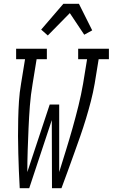

<svg xmlns="http://www.w3.org/2000/svg" viewBox="-20 -992 594 1012"><path d="M84 0Q81 -45 79.5 -91Q78 -137 76.5 -182.5Q75 -228 75 -274Q75 -320 76 -366Q77 -412 80 -458.5Q83 -505 91 -551L112 -680H65V-735H227V-680H173L152 -551Q142 -493 137.5 -434.5Q133 -376 130.5 -317.5Q128 -259 126 -201Q124 -143 124 -85L242 -441H292V-85Q310 -143 328 -201Q346 -259 362.5 -317.5Q379 -376 393.5 -434.5Q408 -493 418 -551L439 -680H392V-735H554V-680H500L479 -551Q471 -505 459 -458.5Q447 -412 433 -366Q419 -320 403 -274Q387 -228 370.5 -182.5Q354 -137 337.5 -91Q321 -45 304 0H254L253 -359L134 0ZM232 -805 197 -836 314 -972H396L466 -832L424 -809L348 -923Z"/></svg>

Font: Iosevka Curly Slab Light
Style: Italic
Weight: 300
Italic angle: -9°
Monospace: yes
Designer: Belleve Invis
Foundry: Belleve Invis
Version: Version 22.1.2; ttfautohint (v1.8.4)